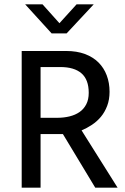

<svg xmlns="http://www.w3.org/2000/svg" viewBox="-20 -865 577 885"><path d="M80 -630H285Q334 -630 371.5 -616Q409 -602 434 -577Q459 -552 472 -517.5Q485 -483 485 -442Q485 -406 474 -377Q463 -348 445 -326.5Q427 -305 403.5 -289.5Q380 -274 356 -264L522 0H419L270 -247H167V0H80ZM167 -322H243Q274 -322 300.5 -328.5Q327 -335 346.5 -348.5Q366 -362 377.5 -384Q389 -406 389 -437Q389 -498 355.5 -527Q322 -556 258 -556H167ZM96 -845H176L254 -758L333 -845H412L287 -711H218Z"/></svg>

Font: Mukta Mahee
Style: Regular
Weight: 400
Designer: Shuchita Grover, Noopur Datye, Girish Dalvi, Yashodeep Gholap
Foundry: Ek Type
Version: Version 2.538;PS 1.000;hotconv 16.6.51;makeotf.lib2.5.65220;